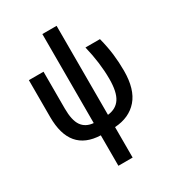

<svg xmlns="http://www.w3.org/2000/svg" viewBox="-231 -890 1146 1261"><g transform="rotate(-30 341.5 -259.5)"><path d="M398 -84Q462 -91 493 -138Q524 -185 524 -284Q524 -405 491 -541H601Q619 -471 626.5 -409.5Q634 -348 634 -283Q634 -142 571.5 -70Q509 2 398 9V240H290V9Q62 1 62 -261V-541H173V-262Q173 -172 202 -130.5Q231 -89 290 -84V-759H398Z"/></g></svg>

Font: Noto Sans Display Medium Narrow
Style: Regular
Weight: 500
Width: 4
Designer: Monotype Design team
Foundry: Monotype Imaging Inc.
Version: Version 1.000